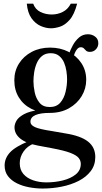

<svg xmlns="http://www.w3.org/2000/svg" viewBox="-20 -802 572 1079"><path d="M367 -497.5Q375.5 -522 389.5 -547.8Q403.5 -573.5 424.5 -591.5Q445.5 -609.5 474 -609.5Q497.5 -609.5 515 -596Q532.5 -582.5 532.5 -559Q532.5 -539 519 -524.8Q505.5 -510.5 485.5 -510.5Q471 -510.5 464 -517Q457 -523.5 451.2 -530Q445.5 -536.5 433 -536.5Q419.5 -536.5 408.5 -519.2Q397.5 -502 393 -480ZM259.5 -200.5Q297.5 -200.5 318.8 -225Q340 -249.5 348.5 -285.8Q357 -322 357 -356Q357 -377.5 353.2 -402.8Q349.5 -428 339.8 -450.8Q330 -473.5 311.8 -488.2Q293.5 -503 265 -503Q235 -503 216 -487.2Q197 -471.5 186.5 -446.8Q176 -422 172 -395Q168 -368 168 -345.5Q168 -317 175 -283.2Q182 -249.5 201.8 -225Q221.5 -200.5 259.5 -200.5ZM260 -167.5Q207 -167.5 179 -155.2Q151 -143 151 -117.5Q151 -99.5 176.2 -87.8Q201.5 -76 274.5 -65L346 -52.5Q433 -39 474.2 -6.8Q515.5 25.5 515.5 80.5Q515.5 126 490 159.5Q464.5 193 421.8 214.8Q379 236.5 326.5 247Q274 257.5 220 257.5Q180.5 257.5 142.5 250.2Q104.5 243 73.8 227.5Q43 212 24.5 187.5Q6 163 6 128Q6 87 36.5 54.2Q67 21.5 141.5 -8.5L172 4Q134 18.5 112.5 49.2Q91 80 91 115.5Q91 152 111.5 175.8Q132 199.5 166.2 211.2Q200.5 223 240.5 223Q289 223 333.2 212Q377.5 201 405.8 178Q434 155 434 119Q434 100.5 422 85.5Q410 70.5 375.8 57.2Q341.5 44 275 31.5L192.5 16Q127 3.5 94.2 -23Q61.5 -49.5 61.5 -86.5Q61.5 -103.5 72.2 -123Q83 -142.5 114 -159.8Q145 -177 205.5 -185.5ZM260 -167.5Q201.5 -167.5 156.5 -190.2Q111.5 -213 86 -254.2Q60.5 -295.5 60.5 -350.5Q60.5 -403.5 86.8 -445Q113 -486.5 158.5 -510.5Q204 -534.5 261.5 -534.5Q318.5 -534.5 364.5 -511.2Q410.5 -488 437.5 -447Q464.5 -406 464.5 -353.5Q464.5 -304 439 -261.8Q413.5 -219.5 367.5 -193.5Q321.5 -167.5 260 -167.5ZM267 -643Q238 -643 208.5 -656Q179 -669 157.2 -699.2Q135.5 -729.5 130.5 -781.5H166.5Q178 -749 207.2 -734.8Q236.5 -720.5 271 -720.5Q303.5 -720.5 332.2 -734.8Q361 -749 378 -781.5H413.5Q397.5 -719.5 371 -690Q344.5 -660.5 316.5 -651.8Q288.5 -643 267 -643Z"/></svg>

Font: Libre Caslon Text
Style: Regular
Weight: 400
Designer: Pablo Impallari, Rodrigo Fuenzalida, Katja Schimmel
Foundry: Pablo Impallari, Rodrigo Fuenzalida
Version: Version 2.000